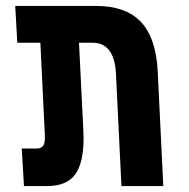

<svg xmlns="http://www.w3.org/2000/svg" viewBox="-20 -629 640 649"><path d="M294.5 -484.5H247L261.5 -193.5Q262.5 -170.5 262.5 -161Q262.5 -78.5 234 -39.2Q205.5 0 138.5 0H61L53.5 -127H104Q120 -127 126.5 -137.2Q133 -147.5 131.5 -173.5L116.5 -484.5H38.5L31.5 -609H305Q404.5 -609 455.8 -555.5Q507 -502 513 -389.5L532 0H390.5L372 -379Q369.5 -432 349.5 -458.2Q329.5 -484.5 294.5 -484.5Z"/></svg>

Font: JuliaMono ExtraBold
Style: Italic
Weight: 800
Italic angle: -9°
Monospace: yes
Designer: cormullion
Foundry: corm
Version: Version 0.057; ttfautohint (v1.8.4)